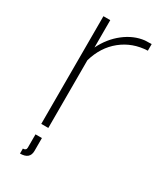

<svg xmlns="http://www.w3.org/2000/svg" viewBox="-173 -586 679 803"><g transform="rotate(30 166.5 -184.0)"><path d="M65 152V128Q81 128 81 114V50H112V112Q112 152 65 152ZM313 -520V-488Q241 -485 188 -442.5Q135 -400 114 -327V0H80V-520H113V-388Q140 -443 185 -478Q230 -513 281 -519Q288 -519 299 -519.5Q310 -520 313 -520Z"/></g></svg>

Font: Raleway
Style: ExtraLight
Weight: 200
Designer: Matt McInerney, Pablo Impallari, Rodrigo Fuenzalida
Foundry: Matt McInerney, Pablo Impallari, Rodrigo Fuenzalida
Version: Version 2.001